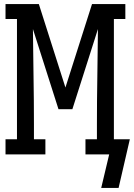

<svg xmlns="http://www.w3.org/2000/svg" viewBox="-20 -755 655 939"><path d="M475 164 514 0H398V-74H454V-147Q454 -263 456 -379.5Q458 -496 459 -613L334 -221H266L141 -613Q142 -496 144 -379.5Q146 -263 146 -147V-74H202V0H7V-74H63V-662H7V-735H170L300 -327L430 -735H593V-662H537V-74H615L560 164Z"/></svg>

Font: Iosevka Curly Slab Extended
Style: Regular
Weight: 400
Width: 7
Monospace: yes
Designer: Belleve Invis
Foundry: Belleve Invis
Version: Version 11.1.0; ttfautohint (v1.8.3)